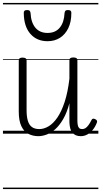

<svg xmlns="http://www.w3.org/2000/svg" viewBox="-20 -905 686 1300"><path d="M240 17Q203 17 172.5 1.5Q142 -14 124.5 -51Q107 -88 107 -150V-496Q107 -506 113.5 -510.5Q120 -515 132 -515Q146 -515 153 -510.5Q160 -506 160 -496V-159Q160 -116 168.5 -87.5Q177 -59 196 -45Q215 -31 246 -31Q277 -31 308.5 -49.5Q340 -68 368 -108.5Q396 -149 417.5 -214Q439 -279 450 -372V-497Q450 -507 456.5 -511.5Q463 -516 477 -516Q490 -516 497 -511.5Q504 -507 504 -497V-90Q504 -72 506.5 -58.5Q509 -45 516 -38Q523 -31 536 -31Q548 -31 558 -37Q568 -43 578.5 -57Q589 -71 600 -93Q604 -101 610.5 -101.5Q617 -102 625 -98Q634 -94 636.5 -87.5Q639 -81 636 -75Q625 -46 607.5 -25Q590 -4 569.5 6.5Q549 17 527 17Q508 17 494 11Q480 5 470 -6.5Q460 -18 455.5 -36Q451 -54 450 -77V-206Q433 -142 408 -99Q383 -56 354.5 -30.5Q326 -5 296 6Q266 17 240 17ZM302 -626Q229 -626 185.5 -676Q142 -726 141 -816Q140 -826 145.5 -831.5Q151 -837 164 -837Q176 -837 181 -831.5Q186 -826 187 -816Q190 -753 219.5 -717.5Q249 -682 302 -682Q355 -682 384.5 -717.5Q414 -753 417 -816Q418 -826 422.5 -831.5Q427 -837 440 -837Q453 -837 458.5 -831.5Q464 -826 463 -816Q463 -757 442.5 -714.5Q422 -672 386 -649Q350 -626 302 -626ZM0 365H646V375H0ZM0 -20H646V0H0ZM0 -505H646V-500H0ZM0 -885H646V-875H0Z"/></svg>

Font: Playwrite AT Guides
Style: Regular
Weight: 400
Designer: Veronika Burian, José Scaglione
Foundry: TypeTogether
Version: Version 1.003